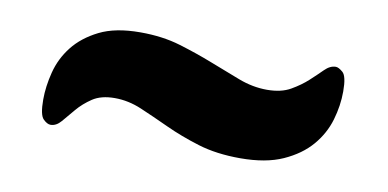

<svg xmlns="http://www.w3.org/2000/svg" viewBox="-35 -445 673 333"><g transform="rotate(10 302.0 -278.5)"><path d="M424 -311Q449 -311 465.5 -320.5Q482 -330 494 -341Q506 -352 515.5 -361.5Q525 -371 535 -371Q540 -371 547.5 -364.5Q555 -358 555 -331Q555 -306 547.5 -280.5Q540 -255 522 -234Q504 -213 474 -199.5Q444 -186 399 -186Q357 -186 324.5 -196Q292 -206 265 -218.5Q238 -231 214.5 -241Q191 -251 167 -251Q143 -251 128 -241Q113 -231 102.5 -218.5Q92 -206 83.5 -196Q75 -186 65 -186Q59 -186 52 -193Q45 -200 45 -227Q45 -250 51.5 -275.5Q58 -301 74.5 -322Q91 -343 119 -357Q147 -371 191 -371Q230 -371 261.5 -361.5Q293 -352 321 -341Q349 -330 374 -320.5Q399 -311 424 -311Z"/></g></svg>

Font: Poetsen One
Style: Regular
Weight: 400
Designer: Pablo Impallari, Rodrigo Fuenzalida
Foundry: Pablo Impallari, Rodrigo Fuenzalida
Version: Version 1.001; ttfautohint (v0.93) -l 8 -r 50 -G 200 -x 14 -